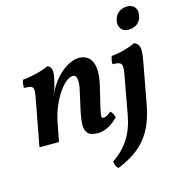

<svg xmlns="http://www.w3.org/2000/svg" viewBox="-132 -812 1104 1177"><g transform="rotate(-15 420.0 -223.5)"><path d="M39 0 92 -282Q101 -325 100.5 -345Q100 -365 86.5 -370.5Q73 -376 41 -376Q41 -389 42.5 -402.5Q44 -416 49 -426Q73 -428 104 -434Q135 -440 165 -449Q195 -458 215 -467Q232 -460 237.5 -444Q243 -428 239 -402Q232 -363 223.5 -335Q215 -307 202 -278L183 -104L163 0ZM415 -467Q436 -467 456 -458Q476 -449 489.5 -427Q503 -405 505.5 -367Q508 -329 495 -272L469 -163Q459 -121 456 -102Q453 -83 456 -78Q459 -73 467 -73Q476 -73 489.5 -80.5Q503 -88 515 -99Q524 -91 530 -79.5Q536 -68 538 -56Q505 -23 472.5 -7Q440 9 408 9Q362 9 344.5 -12Q327 -33 329 -70.5Q331 -108 342 -158L365 -260Q375 -301 375 -325.5Q375 -350 368 -360Q361 -370 349 -370Q331 -370 307.5 -352Q284 -334 260 -299.5Q236 -265 215 -216Q194 -167 183 -104L178 -226L218 -311Q232 -338 253 -366Q274 -394 300.5 -416.5Q327 -439 356.5 -453Q386 -467 415 -467ZM474 248Q454 231 454 200Q519 157 558 96.5Q597 36 613 -51L658 -298Q664 -330 662.5 -346.5Q661 -363 648 -369.5Q635 -376 603 -376Q603 -389 605 -401.5Q607 -414 612 -426Q636 -428 664.5 -434Q693 -440 720 -449Q747 -458 766 -467Q782 -458 790 -446Q798 -434 798 -410Q798 -386 789 -338L743 -90Q731 -21 709.5 31.5Q688 84 655.5 124Q623 164 578.5 194Q534 224 474 248ZM753 -555Q723 -555 707.5 -575Q692 -595 697 -626Q703 -659 726 -677Q749 -695 782 -695Q812 -695 828.5 -675Q845 -655 838 -622Q833 -591 810.5 -573Q788 -555 753 -555Z"/></g></svg>

Font: Vollkorn SemiBold
Style: Italic
Weight: 600
Italic angle: -11°
Designer: Friedrich Althausen
Foundry: Friedrich Althausen
Version: Version 5.000